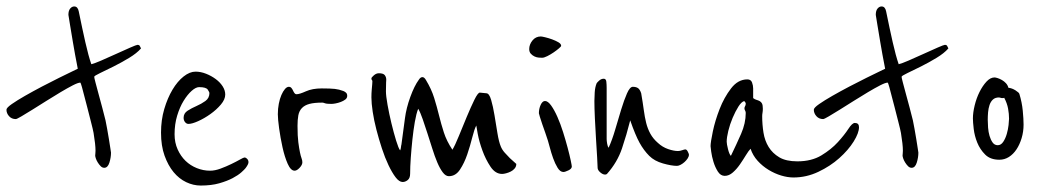

<svg xmlns="http://www.w3.org/2000/svg" viewBox="-132 -602 3253 595"><path d="M305 -452Q292 -437 268 -422.5Q244 -408 220 -396Q196 -384 178 -375.5Q160 -367 160 -364Q160 -361 164 -346Q168 -331 173.5 -310.5Q179 -290 185 -268Q191 -246 195 -229Q197 -219 200 -203Q203 -187 205.5 -171Q208 -155 210 -142.5Q212 -130 212 -129Q212 -114 207 -98Q202 -82 191 -82Q185 -82 180 -87Q175 -92 171 -98.5Q167 -105 165 -111Q163 -117 163 -120Q163 -122 163.5 -126Q164 -130 164 -135Q164 -154 158 -190Q156 -201 150 -224Q144 -247 138 -271Q131 -299 122 -332Q118 -346 117 -346Q110 -346 93.5 -337.5Q77 -329 56 -316.5Q35 -304 12 -289.5Q-11 -275 -31 -262.5Q-51 -250 -65.5 -241.5Q-80 -233 -83 -233Q-96 -233 -104 -242Q-112 -251 -112 -262Q-112 -268 -95.5 -279.5Q-79 -291 -54.5 -305Q-30 -319 -1.5 -334Q27 -349 51.5 -361Q76 -373 92.5 -381Q109 -389 109 -389Q100 -435 94 -471Q89 -502 84.5 -528Q80 -554 80 -556Q80 -569 85.5 -575.5Q91 -582 98 -582Q109 -582 112 -567Q123 -513 132.5 -471Q142 -429 151 -403Q160 -405 182 -414.5Q204 -424 228 -435Q252 -446 271.5 -454.5Q291 -463 294 -463Q300 -463 301.5 -459Q303 -455 305 -452Z M637 -105Q638 -103 638 -99Q638 -93 629 -81Q626 -77 616 -68Q606 -59 589 -50Q572 -41 547.5 -34Q523 -27 490 -27Q467 -27 445 -37.5Q423 -48 406 -68.5Q389 -89 378 -119.5Q367 -150 367 -191Q367 -230 377 -264Q387 -298 402.5 -324Q418 -350 437 -365Q456 -380 474 -380Q490 -380 506.5 -373.5Q523 -367 536.5 -357Q550 -347 558 -334.5Q566 -322 566 -309Q566 -294 552.5 -278Q539 -262 520 -248.5Q501 -235 482 -226.5Q463 -218 452 -218Q446 -218 441.5 -223.5Q437 -229 437 -237Q437 -251 449.5 -259Q462 -267 477 -273.5Q492 -280 504.5 -289Q517 -298 517 -314Q517 -316 512 -324Q507 -332 485 -332Q475 -332 462 -320.5Q449 -309 437 -289.5Q425 -270 417 -243.5Q409 -217 409 -186Q409 -160 418.5 -139Q428 -118 443 -103.5Q458 -89 478 -81Q498 -73 519 -73Q534 -73 551.5 -79.5Q569 -86 584.5 -93.5Q600 -101 611.5 -107.5Q623 -114 626 -114Q629 -114 632.5 -111Q636 -108 637 -105Z M944 -305Q944 -298 938 -293.5Q932 -289 924 -286Q916 -283 908 -281.5Q900 -280 895 -280Q880 -280 875 -282Q870 -284 867 -284Q842 -284 827 -280Q812 -276 803.5 -267Q795 -258 792.5 -244.5Q790 -231 790 -212Q790 -180 792.5 -161Q795 -142 797.5 -130Q800 -118 802.5 -111.5Q805 -105 805 -99Q805 -91 796.5 -82Q788 -73 781 -73Q769 -73 759.5 -94.5Q750 -116 743.5 -145.5Q737 -175 733 -204Q729 -233 729 -248Q729 -265 732 -280.5Q735 -296 740 -307.5Q745 -319 751 -326Q757 -333 763 -333Q768 -333 771 -329.5Q774 -326 776 -321.5Q778 -317 780.5 -313.5Q783 -310 787 -310Q796 -310 816 -319Q836 -328 865 -328Q892 -328 905.5 -326.5Q919 -325 932 -320Q935 -319 939.5 -315.5Q944 -312 944 -305Z M1468 -94Q1468 -86 1463 -80Q1458 -74 1451 -70.5Q1444 -67 1436.5 -65Q1429 -63 1424 -63Q1403 -63 1388 -85.5Q1373 -108 1363 -135.5Q1353 -163 1348.5 -187Q1344 -211 1344 -213Q1338 -202 1331.5 -176Q1325 -150 1316 -123.5Q1307 -97 1293.5 -76.5Q1280 -56 1259 -56Q1249 -56 1240 -68Q1231 -80 1223 -99Q1215 -118 1207.5 -142Q1200 -166 1192.5 -189Q1185 -212 1178 -232.5Q1171 -253 1164 -265Q1158 -250 1153.5 -224Q1149 -198 1146 -169.5Q1143 -141 1141 -113Q1139 -85 1139 -64Q1139 -50 1131.5 -44Q1124 -38 1116 -38Q1105 -38 1094 -52.5Q1083 -67 1072 -90Q1061 -113 1051.5 -142Q1042 -171 1034.5 -200Q1027 -229 1023 -255.5Q1019 -282 1019 -300Q1019 -313 1020 -324Q1021 -333 1021.5 -341Q1022 -349 1022 -350Q1022 -353 1020.5 -354Q1019 -355 1019 -359Q1019 -362 1026.5 -368.5Q1034 -375 1042 -375Q1056 -375 1060.5 -369Q1065 -363 1065 -355Q1065 -352 1064.5 -346Q1064 -340 1064 -319Q1064 -305 1069 -277Q1074 -249 1081 -220Q1088 -191 1095.5 -166.5Q1103 -142 1108 -136Q1110 -140 1110.5 -145.5Q1111 -151 1112 -154L1123 -236Q1127 -267 1139.5 -301.5Q1152 -336 1166 -355Q1171 -363 1177 -363Q1183 -363 1188 -354Q1205 -326 1213.5 -298.5Q1222 -271 1228.5 -244.5Q1235 -218 1243.5 -191.5Q1252 -165 1270 -138Q1278 -151 1290 -180.5Q1302 -210 1314.5 -240Q1327 -270 1338 -292.5Q1349 -315 1355 -315Q1358 -315 1365 -314Q1372 -313 1375 -313Q1384 -313 1390 -292.5Q1396 -272 1400.5 -244.5Q1405 -217 1409.5 -189.5Q1414 -162 1420 -148Q1424 -138 1432 -129Q1440 -120 1448 -112Q1458 -103 1468 -94Z M1607 -460Q1607 -458 1600 -452Q1593 -446 1583.5 -439.5Q1574 -433 1564 -428Q1554 -423 1548 -423Q1544 -423 1537.5 -423.5Q1531 -424 1524.5 -427Q1518 -430 1513 -435.5Q1508 -441 1508 -450Q1508 -464 1518 -476.5Q1528 -489 1544 -489Q1547 -489 1557.5 -486.5Q1568 -484 1579 -480Q1590 -476 1598.5 -471Q1607 -466 1607 -460ZM1640 -86Q1640 -79 1629.5 -74Q1619 -69 1614 -69Q1604 -69 1596 -82Q1588 -95 1582 -112Q1576 -129 1572 -144.5Q1568 -160 1566 -166Q1563 -176 1558 -190Q1553 -204 1548.5 -217Q1544 -230 1541 -240Q1538 -250 1538 -251Q1538 -265 1543.5 -277Q1549 -289 1557 -289Q1566 -289 1576 -275Q1586 -261 1595.5 -239.5Q1605 -218 1613 -192.5Q1621 -167 1627 -144.5Q1633 -122 1636.5 -105.5Q1640 -89 1640 -86Z M2003 -123Q2003 -117 1999 -111Q1995 -105 1989.5 -100Q1984 -95 1977.5 -91.5Q1971 -88 1966 -88Q1949 -88 1922.5 -95.5Q1896 -103 1880 -119Q1863 -136 1850 -159.5Q1837 -183 1821 -229Q1810 -185 1795.5 -142Q1781 -99 1749 -63Q1747 -61 1743 -61Q1736 -61 1728 -68Q1720 -75 1720 -82Q1720 -89 1718.5 -114.5Q1717 -140 1715 -171.5Q1713 -203 1711.5 -235.5Q1710 -268 1710 -289Q1710 -299 1711 -315.5Q1712 -332 1717 -344Q1718 -346 1724.5 -352Q1731 -358 1739 -358Q1746 -358 1747 -349Q1748 -340 1748 -329V-171Q1748 -166 1749.5 -157Q1751 -148 1754 -144Q1765 -168 1774.5 -200.5Q1784 -233 1793 -262.5Q1802 -292 1811 -312.5Q1820 -333 1829 -333Q1839 -333 1845 -329Q1851 -325 1855 -313Q1860 -284 1863 -261.5Q1866 -239 1870.5 -221Q1875 -203 1883.5 -187.5Q1892 -172 1907 -159Q1921 -146 1938.5 -140Q1956 -134 1969 -134Q1975 -134 1982 -136.5Q1989 -139 1992 -139Q1996 -139 1999.5 -132Q2003 -125 2003 -123Z M2530 -208Q2530 -190 2513.5 -163.5Q2497 -137 2469 -112Q2441 -87 2404 -69.5Q2367 -52 2327 -52Q2309 -52 2289 -58Q2269 -64 2250 -75.5Q2231 -87 2216 -103.5Q2201 -120 2194 -141Q2188 -135 2179.5 -121Q2171 -107 2161 -92.5Q2151 -78 2139 -67.5Q2127 -57 2114 -57Q2101 -57 2092.5 -70.5Q2084 -84 2079 -100.5Q2074 -117 2072 -132Q2070 -147 2070 -149Q2070 -161 2077 -194.5Q2084 -228 2098 -264Q2112 -300 2133.5 -328Q2155 -356 2184 -356Q2195 -356 2198.5 -346.5Q2202 -337 2202 -328V-298Q2207 -294 2212.5 -292.5Q2218 -291 2222.5 -288.5Q2227 -286 2229.5 -281Q2232 -276 2232 -265Q2232 -258 2231 -252.5Q2230 -247 2230 -242Q2230 -216 2234 -191Q2238 -166 2250 -146.5Q2262 -127 2283 -114.5Q2304 -102 2339 -102Q2383 -102 2413.5 -120.5Q2444 -139 2464.5 -161.5Q2485 -184 2497 -202.5Q2509 -221 2517 -221Q2530 -221 2530 -208ZM2179 -252Q2179 -256 2177 -259.5Q2175 -263 2175 -266Q2175 -270 2177 -273Q2179 -276 2179 -281Q2179 -284 2177 -285.5Q2175 -287 2175 -289Q2166 -287 2156.5 -272Q2147 -257 2138.5 -237Q2130 -217 2125 -196.5Q2120 -176 2120 -163Q2120 -156 2124 -140Q2128 -124 2133 -119Q2150 -154 2164.5 -187Q2179 -220 2179 -252Z M2807 -452Q2794 -437 2770 -422.5Q2746 -408 2722 -396Q2698 -384 2680 -375.5Q2662 -367 2662 -364Q2662 -361 2666 -346Q2670 -331 2675.5 -310.5Q2681 -290 2687 -268Q2693 -246 2697 -229Q2699 -219 2702 -203Q2705 -187 2707.5 -171Q2710 -155 2712 -142.5Q2714 -130 2714 -129Q2714 -114 2709 -98Q2704 -82 2693 -82Q2687 -82 2682 -87Q2677 -92 2673 -98.5Q2669 -105 2667 -111Q2665 -117 2665 -120Q2665 -122 2665.5 -126Q2666 -130 2666 -135Q2666 -154 2660 -190Q2658 -201 2652 -224Q2646 -247 2640 -271Q2633 -299 2624 -332Q2620 -346 2619 -346Q2612 -346 2595.5 -337.5Q2579 -329 2558 -316.5Q2537 -304 2514 -289.5Q2491 -275 2471 -262.5Q2451 -250 2436.5 -241.5Q2422 -233 2419 -233Q2406 -233 2398 -242Q2390 -251 2390 -262Q2390 -268 2406.5 -279.5Q2423 -291 2447.5 -305Q2472 -319 2500.5 -334Q2529 -349 2553.5 -361Q2578 -373 2594.5 -381Q2611 -389 2611 -389Q2602 -435 2596 -471Q2591 -502 2586.5 -528Q2582 -554 2582 -556Q2582 -569 2587.5 -575.5Q2593 -582 2600 -582Q2611 -582 2614 -567Q2625 -513 2634.5 -471Q2644 -429 2653 -403Q2662 -405 2684 -414.5Q2706 -424 2730 -435Q2754 -446 2773.5 -454.5Q2793 -463 2796 -463Q2802 -463 2803.5 -459Q2805 -455 2807 -452Z M3040 -216Q3040 -194 3034 -174Q3028 -154 3018 -139Q3008 -124 2994.5 -115.5Q2981 -107 2965 -107Q2937 -107 2921 -123Q2905 -139 2896.5 -160Q2888 -181 2885.5 -202.5Q2883 -224 2883 -235Q2883 -253 2888.5 -275.5Q2894 -298 2903.5 -317Q2913 -336 2925 -349Q2937 -362 2950 -362Q2953 -362 2959.5 -360Q2966 -358 2973 -354Q2980 -350 2985.5 -344Q2991 -338 2993 -330Q3004 -329 3015 -322Q3026 -315 3027 -311Q3035 -285 3037.5 -259Q3040 -233 3040 -216ZM2995 -234Q2995 -249 2992 -265.5Q2989 -282 2980 -299Q2978 -298 2975 -298Q2971 -298 2968.5 -299Q2966 -300 2964 -300Q2952 -300 2945 -293.5Q2938 -287 2934.5 -276.5Q2931 -266 2930 -254Q2929 -242 2929 -231Q2929 -220 2930 -206.5Q2931 -193 2934.5 -181Q2938 -169 2944 -160.5Q2950 -152 2960 -152Q2970 -152 2977 -162.5Q2984 -173 2988 -187Q2992 -201 2993.5 -214.5Q2995 -228 2995 -234Z"/></svg>

Font: Reenie Beanie
Style: Regular
Weight: 500
Designer: James Grieshaber
Foundry: James Grieshaber
Version: Version 1.000